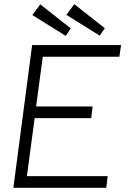

<svg xmlns="http://www.w3.org/2000/svg" viewBox="-20 -900 639 920"><path d="M134 -684H560L552 -628H185L153 -390H424L417 -334H146L109 -56H496L489 0H44ZM135 -828 173 -879 319 -764 295 -728ZM298 -829 336 -880 482 -765 458 -729Z"/></svg>

Font: Bellota Text
Style: Italic
Weight: 400
Italic angle: -7.5°
Designer: Kemie Guaida
Foundry: Kemie Guaida
Version: Version 4.001